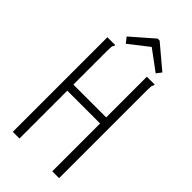

<svg xmlns="http://www.w3.org/2000/svg" viewBox="-247 -839 894 894"><g transform="rotate(45 200.0 -392.0)"><path d="M44 -623H95V-616Q90 -612 89 -605Q88 -598 88 -582V-355H304V-623H355V-616Q351 -612 350 -605Q349 -598 349 -582V0H304V-315H88V0H44ZM126 -662 105 -689 214 -784H227L341 -688L322 -663L222 -737Z"/></g></svg>

Font: Inconsolata Condensed Light
Style: Regular
Weight: 300
Width: 3
Monospace: yes
Designer: Raph Levien, Cyreal, Brenton Simpson
Foundry: Raph Levien, Cyreal, Google
Version: Version 3.001; ttfautohint (v1.8.2.53-6de2)